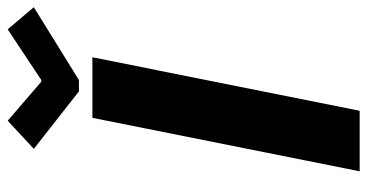

<svg xmlns="http://www.w3.org/2000/svg" viewBox="-256 -732 988 517"><g transform="rotate(-90 238.5 -474.0)"><path d="M179.2 -719.7H342.3L198.2 0H35.2ZM95.7 -877.4 171.4 -947.8 276.4 -857.4H281.2L417.5 -947.8L477.1 -877.4L280.8 -755.9H250.5Z"/></g></svg>

Font: Reddit Sans Vanilla ExtraBold
Style: Italic
Weight: 800
Italic angle: -11.25°
Designer: Stephen Hutchings
Version: Version 1.013